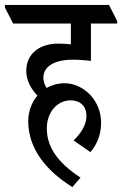

<svg xmlns="http://www.w3.org/2000/svg" viewBox="-61 -644 493 775"><path d="M231 111 264 73C167 9 128 -54 128 -126C128 -192 171 -239 224 -239C263 -239 288 -215 288 -176C288 -140 266 -106 236 -77L304 -30C333 -64 347 -104 347 -148C347 -191 332 -229 305 -259C278 -288 241 -308 200 -308C173 -308 148 -301 127 -289C119 -301 114 -316 114 -330C114 -371 151 -403 233 -403C257 -403 286 -401 306 -398V-549H412V-559L379 -624H-41V-613L-8 -549H225V-465C208 -467 192 -468 175 -468C99 -468 45 -428 45 -357C45 -321 63 -286 90 -258C67 -231 53 -195 53 -155C53 -46 122 43 231 111Z"/></svg>

Font: Noto Serif Devanagari ExtraCondensed Medium
Style: Regular
Weight: 500
Width: 2
Designer: Universal Thirst, Indian Type Foundry and the Monotype Design Team
Foundry: Monotype Imaging Inc.
Version: Version 2.004